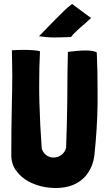

<svg xmlns="http://www.w3.org/2000/svg" viewBox="-20 -934 545 970"><path d="M261 16C272 16 283 15 293 14C342 9 382 -11 410 -42C436 -71 452 -108 457 -151C466 -237 472 -324 473 -411V-472C473 -539 472 -604 469 -669C456 -677 432 -679 413 -679C381 -679 363 -676 323 -672C321 -595 320 -515 320 -432C319 -349 317 -268 314 -188C308 -159 281 -138 250 -138C225 -138 200 -154 191 -183C185 -262 181 -341 179 -419C178 -448 178 -476 178 -505C178 -562 179 -618 182 -675C166 -680 133 -682 97 -682C78 -682 58 -681 40 -680C41 -630 42 -589 42 -548C42 -507 41 -465 40 -413C38 -324 37 -235 37 -147C38 -116 47 -90 64 -69C79 -48 99 -32 121 -19C148 -4 178 6 206 11C225 14 243 16 261 16ZM235 -745C251 -744 323 -746 339 -747C346 -759 372 -782 387 -796C400 -806 407 -813 440 -843L344 -914C317 -894 290 -866 260 -836C247 -822 194 -768 177 -751C185 -749 222 -746 235 -745Z"/></svg>

Font: Londrina Solid CC
Style: CC
Weight: 400
Designer: Marcelo Magalhaes
Foundry: Tipos Pereira
Version: Version 1.003;FEAKit 1.0